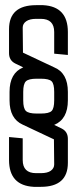

<svg xmlns="http://www.w3.org/2000/svg" viewBox="-20 -724 298 744"><path d="M15 -193 68 -188V-104Q68 -53 120 -53H138Q164 -53 177 -62.5Q190 -72 190 -87L189 -184L68 -241Q17 -264 17 -335V-368Q17 -441 70 -463L39 -478Q15 -490 15 -518V-611Q15 -704 120 -704H147Q243 -699 243 -600V-511L190 -516V-600Q190 -651 138 -651H120Q95 -651 81.5 -641.5Q68 -632 68 -617L69 -520L190 -463Q243 -441 243 -368V-335Q243 -262 190 -240L219 -226Q243 -214 243 -186V-93Q243 0 138 0H111Q15 -5 15 -104ZM70 -335Q70 -304 80.5 -294Q91 -284 122 -284H138Q170 -284 180 -294Q190 -304 190 -335V-368Q190 -399 180 -409Q170 -419 138 -419H122Q91 -419 80.5 -409Q70 -399 70 -368Z"/></svg>

Font: Karantina Light
Style: Regular
Weight: 300
Designer: Rony Koch
Foundry: Rony Koch
Version: Version 1.000; ttfautohint (v1.8.3)